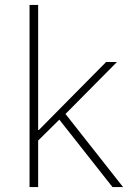

<svg xmlns="http://www.w3.org/2000/svg" viewBox="-20 -760 539 780"><path d="M100 -740H135V-232H138L218 -313L411 -508H455L246 -297L480 0H437L221 -274L135 -189V0H100Z"/></svg>

Font: Plexus Sans ExtraLight
Style: Regular
Weight: 250
Version: Version 2.001;PS 002.001;hotconv 1.0.70;makeotf.lib2.5.58329